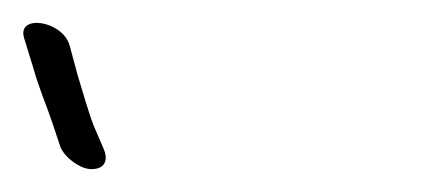

<svg xmlns="http://www.w3.org/2000/svg" viewBox="-243 -612 381 168"><path d="M-190 -483C-186 -474 -173 -464 -163 -464C-152 -464 -148 -471 -152 -481L-161 -502C-166 -515 -170 -530 -175 -546L-182 -572C-188 -594 -228 -600 -222 -579L-214 -553C-209 -535 -202 -519 -197 -504Z"/></svg>

Font: Stray Cat
Style: OpSuObl
Weight: 400
Version: Version 1.0